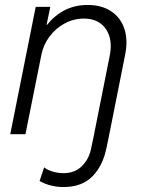

<svg xmlns="http://www.w3.org/2000/svg" viewBox="-20 -543 582 777"><path d="M236.8 213.9Q211.9 213.9 187.3 208Q162.6 202.1 140.1 189.5L158.7 134.3Q169.9 144 191.7 150.9Q213.4 157.7 236.8 157.7Q283.7 157.7 312 128.7Q340.3 99.6 348.1 61L364.7 -18.1L422.4 0L411.1 54.7Q396.5 127.4 354 170.7Q311.5 213.9 236.8 213.9ZM21.5 0 124.5 -515.1H183.6L168.5 -442.9H189L150.9 -412.6Q179.2 -462.9 226.3 -492.9Q273.4 -522.9 334.5 -522.9Q391.6 -522.9 429.9 -497.3Q468.3 -471.7 483.4 -426Q498.5 -380.4 486.3 -320.8L422.4 0H360.8L423.8 -316.4Q437.5 -382.8 408.7 -425.3Q379.9 -467.8 319.3 -467.8Q277.8 -467.8 241.5 -448Q205.1 -428.2 180.2 -394.8Q155.3 -361.3 147.5 -321.3L83 0Z"/></svg>

Font: Reddit Sans Light
Style: Italic
Weight: 300
Italic angle: -11.25°
Designer: Stephen Hutchings
Version: Version 1.013